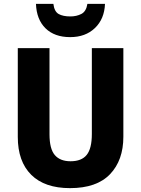

<svg xmlns="http://www.w3.org/2000/svg" viewBox="-20 -963 730 993"><path d="M618 -256Q618 -134 549 -62Q480 10 342 10Q211 10 141.5 -59Q72 -128 72 -255V-714H236V-269Q236 -193 263.5 -161Q291 -129 345 -129Q402 -129 428.5 -162Q455 -195 455 -270V-714H618ZM523 -943Q520 -865 471 -818Q422 -771 343 -771Q262 -771 215.5 -816.5Q169 -862 166 -943H256Q261 -903 283.5 -890.5Q306 -878 344 -878Q376 -878 401 -891Q426 -904 432 -943Z"/></svg>

Font: Noto Sans SemiCondensed ExtraBold
Style: Regular
Weight: 800
Width: 4
Designer: Monotype Design Team
Foundry: Monotype Imaging Inc.
Version: Version 2.013; ttfautohint (v1.8.4.7-5d5b)